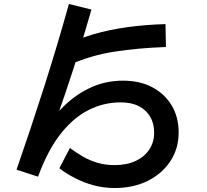

<svg xmlns="http://www.w3.org/2000/svg" viewBox="-20 -849 1040 964"><path d="M556 95Q499 95 448.5 81Q398 67 355 44.5Q312 22 278 -4L331 -106Q363 -82 397 -62.5Q431 -43 470 -31.5Q509 -20 555 -20Q617 -20 661.5 -41Q706 -62 730 -99Q754 -136 754 -183Q754 -228 734.5 -262Q715 -296 678 -315.5Q641 -335 585 -335Q501 -335 424.5 -296.5Q348 -258 284 -176.5Q220 -95 171 38L63 3Q136 -207 202.5 -415.5Q269 -624 326 -829L439 -801Q379 -590 308.5 -382.5Q238 -175 166 27L95 2Q136 -95 187.5 -176Q239 -257 302 -317.5Q365 -378 439 -411Q513 -444 598 -444Q682 -444 744.5 -411Q807 -378 842 -319.5Q877 -261 877 -184Q877 -103 835.5 -40Q794 23 722 59Q650 95 556 95ZM328 -523 288 -612Q364 -652 446 -676Q528 -700 618.5 -712.5Q709 -725 811 -728L813 -613Q673 -608 554 -589.5Q435 -571 328 -523Z"/></svg>

Font: Murecho Thin Medium
Style: Regular
Weight: 500
Version: Version 1.010